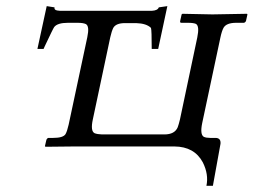

<svg xmlns="http://www.w3.org/2000/svg" viewBox="-20 -476 824 624"><path d="M386.2 -400.9Q356.9 -400.9 348.1 -385.3Q342.8 -374.5 338.4 -355L281.7 -87.9Q273.4 -49.8 287.6 -43Q296.4 -39.6 311.5 -39.1H514.2Q547.9 -39.1 557.6 -62.5Q561 -71.8 564.9 -87.9L621.1 -354Q628.9 -391.6 616.7 -398.4Q608.4 -401.9 591.3 -401.9H570.3Q565.4 -401.9 565.4 -404.8Q565.4 -406.2 565.4 -407.2L570.3 -429.2L572.8 -431.2L670.4 -429.2L782.7 -431.2L784.2 -429.2L779.3 -407.2Q776.9 -402.8 772.5 -401.9H747.6Q715.8 -401.9 706.5 -385.7Q700.7 -375 696.3 -354L637.2 -76.2Q629.4 -38.6 642.6 -31.2Q650.4 -27.8 663.1 -27.8H680.2Q697.3 -27.8 696.8 -10.7Q696.8 -8.3 696.3 -6.8L671.9 127.9H650.9Q658.7 90.8 639.2 51.8Q611.8 0.5 546.9 0H221.2L127.9 1L126 -1L130.9 -22Q133.3 -26.9 136.7 -27.8H152.8Q185.1 -27.8 192.9 -40Q198.2 -49.3 203.1 -70.8L263.7 -355Q271.5 -391.6 258.8 -397.9Q250 -401.9 232.4 -401.9H200.7Q167 -401.9 156.2 -388.2Q152.8 -383.8 125 -324.7Q123 -320.3 121.6 -316.9H101.6L131.8 -456.1L157.2 -452.1Q155.3 -443.8 166 -441.9Q170.4 -441.4 174.8 -440.9H473.6Q492.7 -441.9 496.1 -452.1L523.9 -456.1L494.1 -316.9H473.1Q473.1 -377.9 470.7 -385.3Q456.1 -399.9 422.4 -400.9Z"/></svg>

Font: Linux Libertine Display Slanted O
Style: Slanted
Weight: 400
Designer: Philipp H. Poll
Foundry: Philipp H. Poll
Version: Version 5.0.9